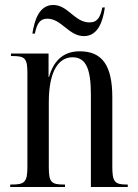

<svg xmlns="http://www.w3.org/2000/svg" viewBox="-20 -751 555 771"><path d="M317 -606C372 -606 393 -662 401 -721H391C383 -684 373 -661 339 -661C280 -661 253 -731 194 -731C139 -731 119 -674 110 -616H120C128 -654 139 -676 170 -676C227 -676 256 -606 317 -606ZM21 0H241V-10H236C185 -10 176 -20 176 -81V-341C176 -468 217 -521 271 -521C326 -521 345 -473 345 -370V0H493V-10H489C440 -10 431 -21 431 -83V-360C431 -489 390 -545 300 -545C232 -545 194 -504 177 -442H175V-536H24V-526H29C81 -526 90 -517 90 -456V-83C90 -20 80 -10 27 -10H21Z"/></svg>

Font: Noto Serif Display ExtraCondensed
Style: Regular
Weight: 400
Width: 2
Designer: Monotype Design Team
Foundry: Monotype Imaging Inc.
Version: Version 2.009